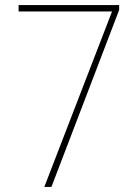

<svg xmlns="http://www.w3.org/2000/svg" viewBox="-20 -734 545 754"><path d="M154 0H182L448 -695V-714H53V-689H420Z"/></svg>

Font: Noto Sans Thai Looped SemiCondensed Thin
Style: Regular
Weight: 100
Width: 4
Designer: Sasikarn Vongin, Ben Mitchell
Foundry: The Fontpad Ltd
Version: Version 1.001